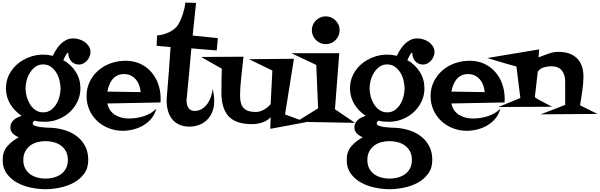

<svg xmlns="http://www.w3.org/2000/svg" viewBox="-20 -916 4485 1435"><path d="M656.2 -527.3Q656.2 -509.8 649.4 -493.2Q642.6 -476.6 630.9 -463.4Q619.1 -450.2 603.5 -441.9Q587.9 -433.6 570.3 -433.6Q534.2 -433.6 512.2 -459Q490.2 -484.4 490.2 -518.6V-522.5Q485.4 -523.4 480 -516.1Q474.6 -508.8 469.2 -499Q463.9 -489.3 459.5 -480Q455.1 -470.7 453.1 -466.8Q511.7 -433.6 546.4 -378.4Q581.1 -323.2 581.1 -255.9Q581.1 -203.1 559.1 -157.2Q537.1 -111.3 500.5 -77.6Q463.9 -43.9 416 -24.9Q368.2 -5.9 316.4 -5.9Q296.9 -5.9 277.3 -7.3Q257.8 -8.8 238.3 -13.7Q224.6 -4.9 224.6 6.8Q224.6 18.6 243.7 24.9Q262.7 31.2 286.6 34.2Q310.5 37.1 333.5 38.1Q356.4 39.1 364.3 39.1Q417 42 466.8 57.6Q516.6 73.2 555.2 103Q593.8 132.8 616.7 176.8Q639.6 220.7 639.6 279.3Q639.6 340.8 608.4 382.8Q577.1 424.8 529.8 450.2Q482.4 475.6 426.3 486.8Q370.1 498 320.3 498Q269.5 498 213.4 486.8Q157.2 475.6 109.9 450.2Q62.5 424.8 31.2 382.8Q0 340.8 0 279.3Q0 217.8 34.2 177.7Q68.4 137.7 120.1 110.4Q94.7 99.6 76.2 82Q57.6 64.5 57.6 35.2Q57.6 17.6 64.9 3.4Q72.3 -10.7 84.5 -21Q96.7 -31.2 111.8 -38.6Q127 -45.9 141.6 -50.8Q88.9 -85 56.6 -138.2Q24.4 -191.4 24.4 -255.9Q24.4 -311.5 47.9 -357.9Q71.3 -404.3 110.4 -437.5Q149.4 -470.7 199.7 -489.3Q250 -507.8 302.7 -507.8Q337.9 -507.8 375 -499Q385.7 -522.5 400.4 -545.4Q415 -568.4 433.6 -586.9Q452.1 -605.5 475.6 -617.2Q499 -628.9 527.3 -628.9Q548.8 -628.9 571.8 -622.1Q594.7 -615.2 613.3 -602.1Q631.8 -588.9 644 -570.3Q656.2 -551.8 656.2 -527.3ZM432.6 -255.9Q432.6 -283.2 424.8 -314.9Q417 -346.7 400.9 -373Q384.8 -399.4 360.4 -417Q335.9 -434.6 302.7 -434.6Q269.5 -434.6 245.1 -417Q220.7 -399.4 204.1 -373Q187.5 -346.7 179.2 -315.4Q170.9 -284.2 170.9 -255.9Q170.9 -227.5 179.2 -195.8Q187.5 -164.1 203.6 -137.7Q219.7 -111.3 244.6 -93.8Q269.5 -76.2 302.7 -76.2Q335.9 -76.2 360.4 -93.8Q384.8 -111.3 400.9 -138.2Q417 -165 424.8 -196.3Q432.6 -227.5 432.6 -255.9ZM487.3 279.3Q487.3 243.2 473.6 216.8Q460 190.4 436.5 172.9Q413.1 155.3 382.8 147Q352.5 138.7 320.3 138.7Q288.1 138.7 257.8 147Q227.5 155.3 204.6 172.9Q181.6 190.4 168 216.8Q154.3 243.2 154.3 279.3Q154.3 315.4 168 341.8Q181.6 368.2 204.6 385.3Q227.5 402.3 257.8 410.6Q288.1 418.9 320.3 418.9Q352.5 418.9 382.8 410.6Q413.1 402.3 436.5 385.3Q460 368.2 473.6 341.8Q487.3 315.4 487.3 279.3Z M1180.7 -177.7Q1180.7 -170.9 1180.2 -164.1Q1179.7 -157.2 1179.7 -150.4L782.2 -142.6Q794.9 -85 839.8 -57.6Q884.8 -30.3 941.4 -30.3Q968.8 -30.3 997.1 -34.2Q1025.4 -38.1 1052.7 -46.9Q1080.1 -55.7 1104.5 -69.8Q1128.9 -84 1148.4 -103.5Q1137.7 -62.5 1112.3 -31.2Q1086.9 0 1052.2 20.5Q1017.6 41 977.1 51.3Q936.5 61.5 896.5 61.5Q841.8 61.5 792.5 42Q743.2 22.5 706.5 -11.7Q669.9 -45.9 648.4 -93.8Q627 -141.6 627 -198.2Q627 -257.8 651.4 -306.6Q675.8 -355.5 715.8 -390.1Q755.9 -424.8 808.6 -443.4Q861.3 -461.9 918.9 -461.9Q979.5 -461.9 1027.8 -439.5Q1076.2 -417 1110.4 -377.9Q1144.5 -338.9 1162.6 -287.6Q1180.7 -236.3 1180.7 -177.7ZM1031.2 -227.5Q1029.3 -253.9 1020.5 -278.3Q1011.7 -302.7 996.1 -321.3Q980.5 -339.8 958.5 -351.1Q936.5 -362.3 907.2 -362.3Q877.9 -362.3 856.4 -351.6Q835 -340.8 820.3 -322.8Q805.7 -304.7 796.4 -280.8Q787.1 -256.8 782.2 -231.4Z M1608.4 -630.9 1599.6 -539.1Q1551.8 -543 1504.9 -546.4Q1458 -549.8 1410.2 -554.7Q1402.3 -461.9 1393.6 -370.1Q1384.8 -278.3 1376 -185.5Q1376 -180.7 1375 -175.8Q1374 -170.9 1374 -166Q1374 -152.3 1377 -138.2Q1379.9 -124 1386.7 -112.8Q1393.6 -101.6 1404.8 -94.2Q1416 -86.9 1432.6 -86.9Q1464.8 -86.9 1489.3 -102.1Q1513.7 -117.2 1530.3 -140.6Q1546.9 -164.1 1556.6 -192.9Q1566.4 -221.7 1569.3 -250Q1581.1 -204.1 1581.1 -159.2Q1581.1 -116.2 1567.4 -81.5Q1553.7 -46.9 1529.3 -22Q1504.9 2.9 1470.7 16.6Q1436.5 30.3 1395.5 30.3Q1352.5 30.3 1320.3 15.6Q1288.1 1 1267.1 -24.9Q1246.1 -50.8 1235.8 -85.9Q1225.6 -121.1 1225.6 -161.1Q1225.6 -168.9 1225.6 -175.8Q1225.6 -182.6 1226.6 -190.4Q1234.4 -285.2 1241.7 -377.4Q1249 -469.7 1254.9 -564.5Q1228.5 -566.4 1202.6 -568.8Q1176.8 -571.3 1150.4 -574.2L1154.3 -651.4Q1174.8 -652.3 1197.3 -658.2Q1219.7 -664.1 1240.7 -673.8Q1261.7 -683.6 1279.8 -697.3Q1297.9 -710.9 1309.6 -728.5Q1320.3 -746.1 1329.6 -766.6Q1338.9 -787.1 1346.2 -809.6Q1353.5 -832 1358.4 -854Q1363.3 -876 1365.2 -896.5L1445.3 -894.5L1419.9 -650.4Z M2267.6 -2.9 2000 46.9 2002.9 -41Q1992.2 -27.3 1975.6 -17.1Q1959 -6.8 1939.9 -0.5Q1920.9 5.9 1901.4 8.8Q1881.8 11.7 1864.3 11.7Q1742.2 11.7 1688.5 -46.9Q1634.8 -105.5 1634.8 -223.6Q1634.8 -269.5 1635.7 -313.5Q1636.7 -357.4 1637.7 -402.3Q1599.6 -424.8 1560.5 -446.3Q1521.5 -467.8 1483.4 -490.2L1799.8 -492.2Q1793 -421.9 1783.7 -344.2Q1774.4 -266.6 1774.4 -197.3Q1774.4 -135.7 1801.8 -107.4Q1829.1 -79.1 1890.6 -79.1Q1921.9 -79.1 1953.1 -96.7Q1984.4 -114.3 2002.9 -138.7L2015.6 -388.7L1840.8 -473.6L2176.8 -476.6L2110.4 -60.5Z M2518.6 -690.4Q2518.6 -668.9 2510.3 -649.9Q2502 -630.9 2487.8 -616.7Q2473.6 -602.5 2454.6 -594.2Q2435.5 -585.9 2414.1 -585.9Q2392.6 -585.9 2374 -594.2Q2355.5 -602.5 2341.3 -616.7Q2327.1 -630.9 2318.8 -649.9Q2310.5 -668.9 2310.5 -690.4Q2310.5 -711.9 2318.8 -730.5Q2327.1 -749 2341.3 -763.2Q2355.5 -777.3 2374 -785.6Q2392.6 -793.9 2414.1 -793.9Q2435.5 -793.9 2454.6 -785.6Q2473.6 -777.3 2487.8 -763.2Q2502 -749 2510.3 -730.5Q2518.6 -711.9 2518.6 -690.4ZM2632.8 2 2195.3 -5.9 2357.4 -106.4 2343.8 -430.7 2157.2 -518.6H2515.6L2483.4 -99.6Z M3227.5 -527.3Q3227.5 -509.8 3220.7 -493.2Q3213.9 -476.6 3202.1 -463.4Q3190.4 -450.2 3174.8 -441.9Q3159.2 -433.6 3141.6 -433.6Q3105.5 -433.6 3083.5 -459Q3061.5 -484.4 3061.5 -518.6V-522.5Q3056.6 -523.4 3051.3 -516.1Q3045.9 -508.8 3040.5 -499Q3035.2 -489.3 3030.8 -480Q3026.4 -470.7 3024.4 -466.8Q3083 -433.6 3117.7 -378.4Q3152.3 -323.2 3152.3 -255.9Q3152.3 -203.1 3130.4 -157.2Q3108.4 -111.3 3071.8 -77.6Q3035.2 -43.9 2987.3 -24.9Q2939.5 -5.9 2887.7 -5.9Q2868.2 -5.9 2848.6 -7.3Q2829.1 -8.8 2809.6 -13.7Q2795.9 -4.9 2795.9 6.8Q2795.9 18.6 2814.9 24.9Q2834 31.2 2857.9 34.2Q2881.8 37.1 2904.8 38.1Q2927.7 39.1 2935.5 39.1Q2988.3 42 3038.1 57.6Q3087.9 73.2 3126.5 103Q3165 132.8 3188 176.8Q3210.9 220.7 3210.9 279.3Q3210.9 340.8 3179.7 382.8Q3148.4 424.8 3101.1 450.2Q3053.7 475.6 2997.6 486.8Q2941.4 498 2891.6 498Q2840.8 498 2784.7 486.8Q2728.5 475.6 2681.2 450.2Q2633.8 424.8 2602.5 382.8Q2571.3 340.8 2571.3 279.3Q2571.3 217.8 2605.5 177.7Q2639.6 137.7 2691.4 110.4Q2666 99.6 2647.5 82Q2628.9 64.5 2628.9 35.2Q2628.9 17.6 2636.2 3.4Q2643.6 -10.7 2655.8 -21Q2668 -31.2 2683.1 -38.6Q2698.2 -45.9 2712.9 -50.8Q2660.2 -85 2627.9 -138.2Q2595.7 -191.4 2595.7 -255.9Q2595.7 -311.5 2619.1 -357.9Q2642.6 -404.3 2681.6 -437.5Q2720.7 -470.7 2771 -489.3Q2821.3 -507.8 2874 -507.8Q2909.2 -507.8 2946.3 -499Q2957 -522.5 2971.7 -545.4Q2986.3 -568.4 3004.9 -586.9Q3023.4 -605.5 3046.9 -617.2Q3070.3 -628.9 3098.6 -628.9Q3120.1 -628.9 3143.1 -622.1Q3166 -615.2 3184.6 -602.1Q3203.1 -588.9 3215.3 -570.3Q3227.5 -551.8 3227.5 -527.3ZM3003.9 -255.9Q3003.9 -283.2 2996.1 -314.9Q2988.3 -346.7 2972.2 -373Q2956.1 -399.4 2931.6 -417Q2907.2 -434.6 2874 -434.6Q2840.8 -434.6 2816.4 -417Q2792 -399.4 2775.4 -373Q2758.8 -346.7 2750.5 -315.4Q2742.2 -284.2 2742.2 -255.9Q2742.2 -227.5 2750.5 -195.8Q2758.8 -164.1 2774.9 -137.7Q2791 -111.3 2815.9 -93.8Q2840.8 -76.2 2874 -76.2Q2907.2 -76.2 2931.6 -93.8Q2956.1 -111.3 2972.2 -138.2Q2988.3 -165 2996.1 -196.3Q3003.9 -227.5 3003.9 -255.9ZM3058.6 279.3Q3058.6 243.2 3044.9 216.8Q3031.2 190.4 3007.8 172.9Q2984.4 155.3 2954.1 147Q2923.8 138.7 2891.6 138.7Q2859.4 138.7 2829.1 147Q2798.8 155.3 2775.9 172.9Q2752.9 190.4 2739.3 216.8Q2725.6 243.2 2725.6 279.3Q2725.6 315.4 2739.3 341.8Q2752.9 368.2 2775.9 385.3Q2798.8 402.3 2829.1 410.6Q2859.4 418.9 2891.6 418.9Q2923.8 418.9 2954.1 410.6Q2984.4 402.3 3007.8 385.3Q3031.2 368.2 3044.9 341.8Q3058.6 315.4 3058.6 279.3Z M3752 -177.7Q3752 -170.9 3751.5 -164.1Q3751 -157.2 3751 -150.4L3353.5 -142.6Q3366.2 -85 3411.1 -57.6Q3456.1 -30.3 3512.7 -30.3Q3540 -30.3 3568.4 -34.2Q3596.7 -38.1 3624 -46.9Q3651.4 -55.7 3675.8 -69.8Q3700.2 -84 3719.7 -103.5Q3709 -62.5 3683.6 -31.2Q3658.2 0 3623.5 20.5Q3588.9 41 3548.3 51.3Q3507.8 61.5 3467.8 61.5Q3413.1 61.5 3363.8 42Q3314.5 22.5 3277.8 -11.7Q3241.2 -45.9 3219.7 -93.8Q3198.2 -141.6 3198.2 -198.2Q3198.2 -257.8 3222.7 -306.6Q3247.1 -355.5 3287.1 -390.1Q3327.1 -424.8 3379.9 -443.4Q3432.6 -461.9 3490.2 -461.9Q3550.8 -461.9 3599.1 -439.5Q3647.5 -417 3681.6 -377.9Q3715.8 -338.9 3733.9 -287.6Q3752 -236.3 3752 -177.7ZM3602.5 -227.5Q3600.6 -253.9 3591.8 -278.3Q3583 -302.7 3567.4 -321.3Q3551.8 -339.8 3529.8 -351.1Q3507.8 -362.3 3478.5 -362.3Q3449.2 -362.3 3427.7 -351.6Q3406.2 -340.8 3391.6 -322.8Q3377 -304.7 3367.7 -280.8Q3358.4 -256.8 3353.5 -231.4Z M4445.3 -64.5 4021.5 -61.5 4204.1 -131.8V-307.6Q4204.1 -359.4 4178.2 -390.1Q4152.3 -420.9 4099.6 -420.9Q4073.2 -420.9 4043.5 -412.1Q4013.7 -403.3 3999 -378.9L3977.5 -189.5Q3987.3 -181.6 4008.3 -169.9Q4029.3 -158.2 4051.8 -146.5Q4077.1 -132.8 4106.4 -118.2L3705.1 -116.2L3869.1 -183.6L3839.8 -418.9Q3811.5 -426.8 3774.4 -437Q3737.3 -447.3 3703.1 -458Q3664.1 -469.7 3622.1 -482.4L4009.8 -546.9L4004.9 -487.3Q4039.1 -501 4078.1 -514.6Q4117.2 -528.3 4154.3 -528.3Q4243.2 -528.3 4292 -480.5Q4340.8 -432.6 4340.8 -342.8Q4340.8 -320.3 4338.4 -292.5Q4335.9 -264.6 4332 -236.3Q4328.1 -208 4323.7 -180.2Q4319.3 -152.3 4315.4 -128.9Z"/></svg>

Font: Fontdiner Swanky
Style: Regular
Weight: 400
Designer: Font Diner, Inc
Foundry: Font Diner, Inc
Version: Version 1.001